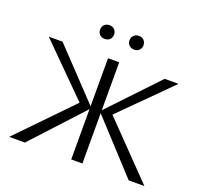

<svg xmlns="http://www.w3.org/2000/svg" viewBox="-143 -1012 1228 1173"><g transform="rotate(20 471.5 -425.5)"><path d="M809.1 0 499.1 -336.6 803.7 -658H893.4L552.3 -317L557.7 -364.5L911.3 0ZM32.1 0 385.6 -364.5 391.1 -317 50 -658H139.6L444.3 -336.6L134.3 0ZM435.4 0V-658H508V0ZM375.6 -761.6Q355.6 -761.6 342.8 -773.8Q329.9 -786.1 329.9 -805.7Q329.9 -825.7 342.7 -838.3Q355.5 -850.9 375.6 -850.9Q395.6 -850.9 408.2 -838.3Q420.8 -825.7 420.8 -805.7Q420.8 -786.3 408.2 -774Q395.6 -761.6 375.6 -761.6ZM567.3 -761.6Q547.2 -761.6 534.1 -773.8Q521 -786.1 521 -805.7Q521 -825.7 534.1 -838.3Q547.2 -850.9 567.3 -850.9Q586.9 -850.9 599.4 -838.3Q611.9 -825.7 611.9 -805.7Q611.9 -786.3 599.4 -774Q586.9 -761.6 567.3 -761.6Z"/></g></svg>

Font: Ysabeau
Style: Bold
Weight: 700
Designer: Christian Thalmann (Catharsis Fonts)
Version: Version 2.000;gftools[0.9.27.dev2+g8671c4b]